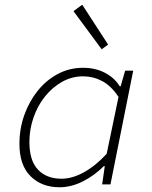

<svg xmlns="http://www.w3.org/2000/svg" viewBox="-20 -778 640 810"><path d="M231 12Q156 12 109 -34.5Q62 -81 62 -171Q62 -235 82.5 -292.5Q103 -350 139 -395Q175 -440 224 -466Q273 -492 330 -492Q383 -492 423.5 -470.5Q464 -449 485 -414H489L508 -480H542L446 0H411L422 -77H418Q379 -38 330 -13Q281 12 231 12ZM239 -24Q285 -24 334.5 -51.5Q384 -79 430 -129L480 -369Q449 -416 411 -436Q373 -456 331 -456Q283 -456 241.5 -432.5Q200 -409 169 -370Q138 -331 121 -281Q104 -231 104 -179Q104 -100 140.5 -62Q177 -24 239 -24ZM409 -570 290 -731 327 -758 436 -590Z"/></svg>

Font: Source Code Pro ExtraLight Light
Style: Italic
Weight: 300
Italic angle: -11°
Monospace: yes
Version: Version 1.016;hotconv 1.0.116;makeotfexe 2.5.65601